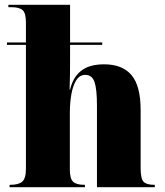

<svg xmlns="http://www.w3.org/2000/svg" viewBox="-20 -780 689 800"><path d="M20 0V-10H24Q57 -10 72.5 -23Q88 -36 88 -77V-593H9V-603H88V-687Q88 -726 74 -738Q60 -750 28 -750H15V-760H272V-603H406V-593H272V-523Q272 -493 271.5 -465.5Q271 -438 270 -407H272Q284 -458 318 -485Q352 -512 414 -512Q490 -512 528 -467Q566 -422 566 -321V-80Q566 -36 578 -23Q590 -10 622 -10H625V0H384V-339Q384 -408 374 -438Q364 -468 335 -468Q312 -468 298 -446Q284 -424 277.5 -388Q271 -352 271 -308V-74Q271 -35 285 -22.5Q299 -10 331 -10H334V0Z"/></svg>

Font: Noto Serif Display SemiCondensed Black
Style: Regular
Weight: 900
Width: 4
Designer: Monotype Design Team
Foundry: Monotype Imaging Inc.
Version: Version 2.009